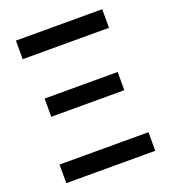

<svg xmlns="http://www.w3.org/2000/svg" viewBox="-133 -821 813 919"><g transform="rotate(-20 273.5 -362.0)"><path d="M493.2 -628.9Q493.2 -652.3 493.2 -723.6Q382.8 -723.6 53.7 -723.6Q53.7 -700.2 53.7 -628.9Q164.1 -628.9 493.2 -628.9ZM460 -323.2Q460 -346.7 460 -416Q367.2 -416 87.9 -416Q87.9 -392.6 87.9 -323.2Q180.7 -323.2 460 -323.2ZM500 0Q500 -23.4 500 -94.7Q498 -94.7 493.2 -94.7Q381.8 -94.7 46.9 -94.7Q46.9 -71.3 46.9 0Q160.2 0 500 0Z"/></g></svg>

Font: DaxlinePro-Medium
Style: Medium
Weight: 400
Designer: Hans Reichel
Version: Version 7.502; 2006